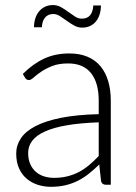

<svg xmlns="http://www.w3.org/2000/svg" viewBox="-20 -712 524 740"><path d="M360.5 -240.5Q289.5 -238 238.2 -229.2Q187 -220.5 153.8 -205.5Q120.5 -190.5 104.5 -169.8Q88.5 -149 88.5 -122.5Q88.5 -97.5 96.8 -79.2Q105 -61 118.8 -49.2Q132.5 -37.5 150.5 -32Q168.5 -26.5 188 -26.5Q217 -26.5 241.2 -32.8Q265.5 -39 286.2 -50.2Q307 -61.5 325 -77Q343 -92.5 360.5 -110.5ZM68 -427Q107 -466 150 -486Q193 -506 247.5 -506Q287.5 -506 317.5 -493.2Q347.5 -480.5 367.2 -456.8Q387 -433 397 -399.2Q407 -365.5 407 -324V0H388Q373 0 369.5 -14L362.5 -78Q342 -58 321.8 -42Q301.5 -26 279.5 -15Q257.5 -4 232 2Q206.5 8 176 8Q150.5 8 126.5 0.5Q102.5 -7 83.8 -22.5Q65 -38 53.8 -62.2Q42.5 -86.5 42.5 -120.5Q42.5 -152 60.5 -179Q78.5 -206 117 -226Q155.5 -246 215.8 -258Q276 -270 360.5 -272V-324Q360.5 -393 330.8 -430.2Q301 -467.5 242.5 -467.5Q206.5 -467.5 181.2 -457.5Q156 -447.5 138.5 -435.5Q121 -423.5 110 -413.5Q99 -403.5 91.5 -403.5Q86 -403.5 82.5 -406Q79 -408.5 76.5 -412.5ZM295 -640Q317 -640 327.8 -653.8Q338.5 -667.5 339.5 -691H369Q369 -673 364.2 -657.2Q359.5 -641.5 350.2 -630Q341 -618.5 327.5 -612Q314 -605.5 296.5 -605.5Q280 -605.5 265.5 -613.8Q251 -622 237.5 -631.8Q224 -641.5 211.2 -649.8Q198.5 -658 185.5 -658Q164.5 -658 153.2 -643.8Q142 -629.5 141.5 -607H111Q111 -625 116 -640.8Q121 -656.5 130.5 -668Q140 -679.5 153.5 -686Q167 -692.5 184 -692.5Q201 -692.5 215.5 -684.2Q230 -676 243.2 -666.2Q256.5 -656.5 269.2 -648.2Q282 -640 295 -640Z"/></svg>

Font: LatoLatin Light
Style: Regular
Weight: 300
Designer: Lukasz Dziedzic with Adam Twardoch and Botio Nikoltchev
Foundry: tyPoland Lukasz Dziedzic
Version: Version 2.015; 2015-08-06; http://www.latofonts.com/